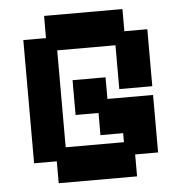

<svg xmlns="http://www.w3.org/2000/svg" viewBox="-49 -685 701 742"><g transform="rotate(-5 301.5 -313.5)"><path d="M149 11V-74H61V-552H149V-638H453V-552H542V-331H414V-501H188V-125H414V-160H326V-246H237V-381H365V-297H542V-74H453V11Z"/></g></svg>

Font: Pixelify Sans
Style: Bold
Weight: 700
Designer: Stefie Justprince
Foundry: Typecalism Foundryline
Version: Version 1.000